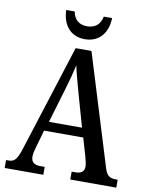

<svg xmlns="http://www.w3.org/2000/svg" viewBox="-98 -981 818 1052"><g transform="rotate(10 311.5 -455.5)"><path d="M311 -771C397 -771 438 -836 439 -911H393C383 -863 353 -843 311 -843C270 -843 240 -863 231 -911H184C185 -836 226 -771 311 -771ZM2 0H217V-44H192C156 -44 141 -60 141 -88C141 -105 147 -128 152 -144L179 -239H397L427 -136C432 -118 437 -97 437 -84C437 -58 421 -44 389 -44H367V0H623V-44H614C579 -44 562 -55 550 -94L359 -714H271L82 -121C62 -58 47 -44 16 -44H2ZM197 -291 255 -486C270 -536 282 -581 291 -622C299 -581 313 -534 328 -478L381 -291Z"/></g></svg>

Font: Noto Serif Ethiopic Condensed Medium
Style: Regular
Weight: 500
Width: 3
Designer: Monotype Design Team
Foundry: Monotype Imaging Inc.
Version: Version 2.102